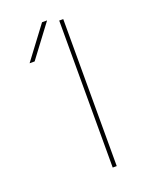

<svg xmlns="http://www.w3.org/2000/svg" viewBox="-142 -823 693 896"><g transform="rotate(-20 205.0 -375.0)"><path d="M259 0V-730H279V0ZM86 -590H61L181 -750H206Z"/></g></svg>

Font: M PLUS 1p Thin
Style: Regular
Weight: 250
Version: Version 1.062